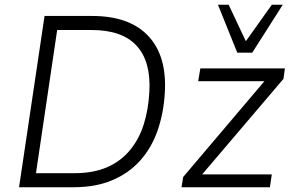

<svg xmlns="http://www.w3.org/2000/svg" viewBox="-20 -786 1229 806"><path d="M60 0 167 -719H367Q523 -719 602 -635.5Q681 -552 672 -397Q667 -311 641.5 -238Q616 -165 568.5 -112Q521 -59 451.5 -29.5Q382 0 289 0ZM131 -59H293Q372 -59 429.5 -84Q487 -109 525.5 -155.5Q564 -202 583.5 -264Q603 -326 607 -401Q614 -529 553 -594.5Q492 -660 365 -660H220ZM742 0 749 -43 1106 -464 1109 -445H812L821 -499H1176L1170 -455L810 -32L807 -54H1121L1113 0ZM976 -565 895 -766H940L1012 -613L1121 -766H1167L1039 -565Z"/></svg>

Font: Nunitoga
Style: Light Italic
Weight: 300
Italic angle: -9°
Designer: Vernon Adams
Foundry: Vernon Adams
Version: Version 1.0